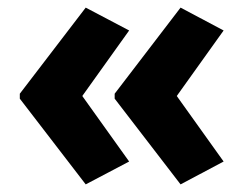

<svg xmlns="http://www.w3.org/2000/svg" viewBox="-20 -529 642 504"><path d="M32 -283V-270L205 -45L319 -105L196 -277L319 -449L205 -509ZM281 -283V-270L454 -45L567 -105L444 -277L567 -449L454 -509Z"/></svg>

Font: Noto Sans Thai Looped SemiCondensed ExtraBold
Style: Regular
Weight: 800
Width: 4
Designer: Sasikarn Vongin, Ben Mitchell
Foundry: The Fontpad Ltd
Version: Version 1.001